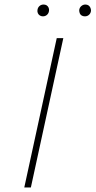

<svg xmlns="http://www.w3.org/2000/svg" viewBox="-20 -826 421 846"><path d="M87 0 230 -658H259L116 0ZM169 -754Q162 -754 156 -757.5Q150 -761 147 -767.5Q144 -774 145 -781Q146 -792 153.5 -799Q161 -806 172 -806Q180 -806 185.5 -802.5Q191 -799 194 -792.5Q197 -786 196 -779Q195 -768 187.5 -761Q180 -754 169 -754ZM354 -754Q346 -754 340 -757.5Q334 -761 331.5 -767.5Q329 -774 329 -781Q330 -792 338 -799Q346 -806 356 -806Q364 -806 369.5 -802.5Q375 -799 378 -792.5Q381 -786 381 -779Q380 -768 372.5 -761Q365 -754 354 -754Z"/></svg>

Font: Ysabeau Office Thin
Style: Italic
Weight: 250
Italic angle: -12°
Designer: Christian Thalmann (Catharsis Fonts)
Version: Version 2.001;gftools[0.9.30]; featfreeze: tnum,lnum,ss02